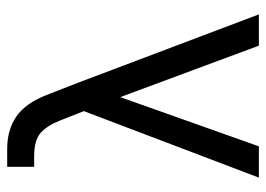

<svg xmlns="http://www.w3.org/2000/svg" viewBox="-123 -617 740 534"><g transform="rotate(-90 247.0 -350.0)"><path d="M227 -431H260L107 0H20L210 -500H285L474 0H387ZM100 -700Q153 -700 190 -674.5Q227 -649 250 -590L285 -500L227 -431L180 -550Q166 -587 145.5 -606Q125 -625 80 -625H50V-700Z"/></g></svg>

Font: Syne
Style: Regular
Weight: 400
Designer: Lucas Descroix
Foundry: Bonjour Monde
Version: Version 2.200